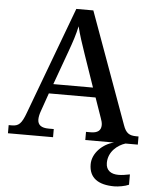

<svg xmlns="http://www.w3.org/2000/svg" viewBox="-62 -765 842 1056"><g transform="rotate(5 359.0 -237.0)"><path d="M1 0H250V-45H222C181 -45 161 -60 161 -91C161 -104 165 -122 171 -138L206 -238H464L502 -129C507 -115 511 -103 511 -90C511 -59 491 -45 454 -45H428V0H587C526 14 469 68 469 130C469 206 521 240 609 240C630 240 668 234 689 224V167C665 172 644 175 626 175C586 175 557 157 557 115C557 52 608 13 650 0H718V-45H706C667 -45 648 -57 633 -100L410 -714H316L95 -122C72 -59 56 -45 18 -45H1ZM226 -291 293 -476C314 -534 327 -573 337 -620C348 -573 365 -524 384 -468L445 -291Z"/></g></svg>

Font: Noto Serif Ethiopic Medium
Style: Regular
Weight: 500
Designer: Monotype Design Team
Foundry: Monotype Imaging Inc.
Version: Version 2.102